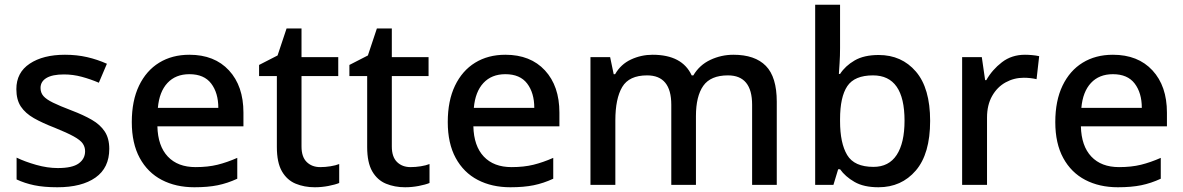

<svg xmlns="http://www.w3.org/2000/svg" viewBox="-20 -780 4991 810"><path d="M441 -152Q441 -72 383 -31Q325 10 222 10Q165 10 124.5 1.5Q84 -7 50 -23V-115Q85 -98 132.5 -84.5Q180 -71 224 -71Q285 -71 312 -90.5Q339 -110 339 -142Q339 -160 329 -174.5Q319 -189 291 -204.5Q263 -220 211 -241Q159 -261 123 -281.5Q87 -302 68 -330.5Q49 -359 49 -404Q49 -474 105.5 -511.5Q162 -549 254 -549Q304 -549 347.5 -539Q391 -529 431 -511L397 -431Q362 -446 325 -456Q288 -466 250 -466Q201 -466 176 -451Q151 -436 151 -409Q151 -389 163 -375Q175 -361 203.5 -347Q232 -333 282 -314Q332 -295 367.5 -274.5Q403 -254 422 -225Q441 -196 441 -152Z M779 -549Q885 -549 946 -483Q1007 -417 1007 -305V-247H644Q646 -164 688 -119.5Q730 -75 805 -75Q857 -75 897.5 -85Q938 -95 981 -114V-26Q940 -7 898.5 1.5Q857 10 800 10Q722 10 662.5 -21Q603 -52 569.5 -113.5Q536 -175 536 -265Q536 -355 566.5 -418.5Q597 -482 651.5 -515.5Q706 -549 779 -549ZM779 -467Q721 -467 686.5 -430Q652 -393 646 -325H901Q901 -388 871 -427.5Q841 -467 779 -467Z M1331 -75Q1352 -75 1374 -78.5Q1396 -82 1411 -88V-8Q1394 -1 1365.5 4.5Q1337 10 1308 10Q1264 10 1227.5 -5Q1191 -20 1169.5 -57Q1148 -94 1148 -160V-459H1073V-506L1151 -546L1189 -660H1252V-539H1407V-459H1252V-162Q1252 -118 1274 -96.5Q1296 -75 1331 -75Z M1712 -75Q1733 -75 1755 -78.5Q1777 -82 1792 -88V-8Q1775 -1 1746.5 4.5Q1718 10 1689 10Q1645 10 1608.5 -5Q1572 -20 1550.5 -57Q1529 -94 1529 -160V-459H1454V-506L1532 -546L1570 -660H1633V-539H1788V-459H1633V-162Q1633 -118 1655 -96.5Q1677 -75 1712 -75Z M2112 -549Q2218 -549 2279 -483Q2340 -417 2340 -305V-247H1977Q1979 -164 2021 -119.5Q2063 -75 2138 -75Q2190 -75 2230.5 -85Q2271 -95 2314 -114V-26Q2273 -7 2231.5 1.5Q2190 10 2133 10Q2055 10 1995.5 -21Q1936 -52 1902.5 -113.5Q1869 -175 1869 -265Q1869 -355 1899.5 -418.5Q1930 -482 1984.5 -515.5Q2039 -549 2112 -549ZM2112 -467Q2054 -467 2019.5 -430Q1985 -393 1979 -325H2234Q2234 -388 2204 -427.5Q2174 -467 2112 -467Z M3074 -549Q3165 -549 3211 -502Q3257 -455 3257 -351V0H3153V-338Q3153 -462 3051 -462Q2978 -462 2947 -418Q2916 -374 2916 -290V0H2812V-338Q2812 -462 2710 -462Q2634 -462 2605 -413Q2576 -364 2576 -272V0H2471V-539H2554L2569 -467H2575Q2599 -509 2642 -529Q2685 -549 2733 -549Q2858 -549 2898 -462H2905Q2931 -506 2977 -527.5Q3023 -549 3074 -549Z M3524 -577Q3524 -544 3522 -514Q3520 -484 3519 -468H3524Q3546 -502 3585.5 -525Q3625 -548 3687 -548Q3784 -548 3844 -478Q3904 -408 3904 -270Q3904 -131 3843.5 -60.5Q3783 10 3686 10Q3624 10 3585 -12.5Q3546 -35 3524 -66H3516L3496 0H3419V-760H3524ZM3663 -462Q3585 -462 3554.5 -416.5Q3524 -371 3524 -277V-269Q3524 -176 3554 -126Q3584 -76 3665 -76Q3730 -76 3763 -126.5Q3796 -177 3796 -271Q3796 -462 3663 -462Z M4304 -549Q4318 -549 4334.5 -547.5Q4351 -546 4364 -543L4353 -446Q4327 -452 4299 -452Q4258 -452 4222.5 -432.5Q4187 -413 4165.5 -375Q4144 -337 4144 -284V0H4039V-539H4122L4136 -442H4141Q4166 -486 4207 -517.5Q4248 -549 4304 -549Z M4675 -549Q4781 -549 4842 -483Q4903 -417 4903 -305V-247H4540Q4542 -164 4584 -119.5Q4626 -75 4701 -75Q4753 -75 4793.5 -85Q4834 -95 4877 -114V-26Q4836 -7 4794.5 1.5Q4753 10 4696 10Q4618 10 4558.5 -21Q4499 -52 4465.5 -113.5Q4432 -175 4432 -265Q4432 -355 4462.5 -418.5Q4493 -482 4547.5 -515.5Q4602 -549 4675 -549ZM4675 -467Q4617 -467 4582.5 -430Q4548 -393 4542 -325H4797Q4797 -388 4767 -427.5Q4737 -467 4675 -467Z"/></svg>

Font: Noto Sans Tai Tham Medium
Style: Regular
Weight: 500
Designer: Monotype Design Team 2013. Revised by David WIlliams 2020
Foundry: Monotype Imaging Inc.
Version: Version 2.002; ttfautohint (v1.8.4.7-5d5b)